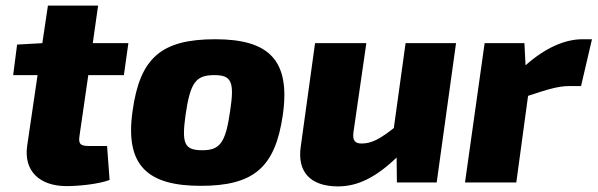

<svg xmlns="http://www.w3.org/2000/svg" viewBox="-20 -651 2132 685"><path d="M295 -383H422L438 -497H311L330 -631H151L131 -497L41 -492L27 -383H114L77 -131C64 -42 120 13 218 13C255 13 329 7 371 -9L362 -130H300C265 -130 259 -138 264 -169Z M748 -511C555 -511 479 -444 453 -255C425 -60 507 12 696 12C886 12 962 -54 989 -241C1017 -437 939 -511 748 -511ZM745 -383C806 -383 817 -359 801 -255C785 -142 765 -115 702 -115C637 -115 628 -139 642 -241C659 -358 679 -383 745 -383Z M1427 -497 1385 -194C1335 -155 1306 -139 1270 -139C1248 -139 1237 -148 1241 -179L1287 -497H1104L1053 -128C1040 -39 1086 14 1186 14C1256 14 1321 -18 1395 -89L1396 0H1538L1607 -497Z M2058 -511C1996 -511 1926 -481 1855 -418L1851 -497H1709L1639 0H1822L1864 -309C1933 -332 1972 -344 2011 -344H2053L2092 -511Z"/></svg>

Font: Exo 2 Extra Bold
Style: Italic
Weight: 800
Italic angle: -8°
Designer: Natanael Gama
Version: Version 1.001;PS 001.001;hotconv 1.0.88;makeotf.lib2.5.64775